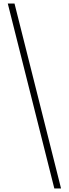

<svg xmlns="http://www.w3.org/2000/svg" viewBox="-20 -886 389 1085"><path d="M287 179H325L62 -866H24Z"/></svg>

Font: Noto Sans Malayalam UI ExtraCondensed ExtraLight
Style: Regular
Weight: 200
Width: 2
Designer: Jelle Bosma - Monotype Design Team
Foundry: Monotype Imaging Inc.
Version: Version 2.104